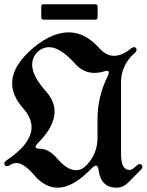

<svg xmlns="http://www.w3.org/2000/svg" viewBox="-39 -870 687 900"><path d="M0 0ZM154.3 -789.1V-838.9Q154.3 -850.1 165 -850.1H407.7Q418.5 -850.1 418.5 -838.9V-789.1Q418.5 -777.8 407.7 -777.8H165Q154.3 -777.8 154.3 -789.1ZM-18.6 -103.5Q-18.6 -111.3 -9.8 -117.2Q108.9 -196.3 108.9 -273.4Q108.9 -317.9 70.3 -361.3Q18.1 -419.9 18.1 -479Q18.1 -565.4 123.5 -650.9Q206.5 -718.3 283.2 -718.3Q359.9 -718.3 425.3 -645.5Q458 -608.4 495.6 -608.4Q533.2 -608.4 574.7 -642.6Q582.5 -648.9 588.4 -648.9Q601.1 -648.9 601.1 -636.2Q601.1 -629.4 591.8 -621.1Q528.3 -564.5 528.3 -483.9V-147.5Q528.3 -73.2 567.4 -73.2Q581.1 -73.2 601.6 -93.8Q608.4 -100.6 615.7 -100.6Q628.4 -100.6 628.4 -87.9Q628.4 -81.5 622.6 -75.7L564.9 -17.1Q538.6 9.8 507.3 9.8Q433.6 9.8 422.9 -74.2Q420.4 -93.3 411.4 -93.3Q402.3 -93.3 388.2 -78.6Q302.7 9.8 231.4 9.8Q171.9 9.8 122.1 -48.1Q72.3 -106 38.1 -106Q22.5 -106 6.8 -95.7Q0 -91.3 -6.8 -91.3Q-18.6 -91.3 -18.6 -103.5ZM111.8 -566.4Q111.8 -514.2 176.3 -441.9Q216.8 -396.5 216.8 -346.7Q216.8 -277.3 139.2 -199.7Q127.9 -188.5 127.9 -182.1Q127.9 -172.4 151.9 -172.4Q190.4 -172.4 233.4 -122.3Q276.4 -72.3 318.4 -72.3Q345.2 -72.3 368.2 -97.2Q418 -150.4 418 -222.7V-310.1Q418 -417 465.3 -511.7Q471.2 -523.4 471.2 -529.8Q471.2 -538.1 461.9 -538.1Q458 -538.1 450.2 -535.6Q425.8 -528.3 403.8 -528.3Q351.6 -528.3 314 -570.3Q243.7 -648.9 190.9 -648.9Q163.6 -648.9 140.6 -629.9Q111.8 -604.5 111.8 -566.4Z"/></svg>

Font: UnifrakturMaguntia21
Style: Book
Weight: 400
Designer: j. 'mach' wust, Gerrit Ansmann, Georg Duffner, based on a font by Peter Wiegel, original typeface by Carl Albert Fahrenw
Version: Version 2017-03-19